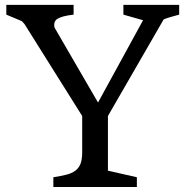

<svg xmlns="http://www.w3.org/2000/svg" viewBox="-20 -767 760 787"><path d="M198.7 -40.5Q230 -45.4 252.2 -51Q274.4 -56.6 288.8 -67.4Q303.2 -78.1 310.1 -95.9Q316.9 -113.8 316.9 -143.1V-291.5L80.1 -668.9L69.8 -680.2L5.9 -707V-747.1H281.7V-707Q234.9 -701.7 216.3 -690.4Q197.8 -679.2 203.6 -653.8L381.8 -346.7L566.4 -684.1L485.8 -707V-747.1H714.4V-707Q695.3 -701.7 679.4 -697.3Q663.6 -692.9 650.9 -687.5L422.4 -291.5V-67.4L541 -40.5V-0.5H198.7Z"/></svg>

Font: Donegal One
Style: Regular
Weight: 400
Designer: Gary Lonergan
Foundry: Sorkin Type Co.
Version: Version 1.004